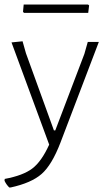

<svg xmlns="http://www.w3.org/2000/svg" viewBox="-37 -641 474 851"><path d="M353 -621 358 -617 354 -584H69L65 -589L68 -621ZM63 -458 78 -405 202 -63H208L337 -402L352 -455H401L231 -9Q193 90 147.5 130Q102 170 10 190H4Q-10 176 -17 160L-16 152Q65 137 106 106Q147 75 181 0L14 -453Z"/></svg>

Font: Alegreya Sans Light
Style: Regular
Weight: 300
Designer: Juan Pablo del Peral
Foundry: Huerta Tipografica
Version: Version 2.007